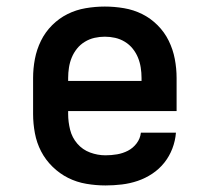

<svg xmlns="http://www.w3.org/2000/svg" viewBox="-20 -558 640 586"><path d="M302 8Q273 8 243.5 3Q214 -2 188 -15Q162 -28 140.5 -49Q119 -70 105.5 -96Q92 -122 86.5 -151.5Q81 -181 81 -210V-320Q81 -349 86.5 -378Q92 -407 105 -433.5Q118 -460 139 -481Q160 -502 186 -515Q212 -528 241.5 -533Q271 -538 300 -538Q329 -538 358.5 -533Q388 -528 414 -515Q440 -502 461 -481Q482 -460 495 -433.5Q508 -407 513.5 -378Q519 -349 519 -320V-219H188V-210Q188 -186 194 -162Q200 -138 216 -119.5Q232 -101 255 -92.5Q278 -84 302 -84Q320 -84 337.5 -87Q355 -90 370.5 -98Q386 -106 397 -120.5Q408 -135 410 -153H517Q515 -128 506 -104.5Q497 -81 481.5 -61.5Q466 -42 445 -28Q424 -14 400.5 -6Q377 2 352 5Q327 8 302 8ZM412 -311V-320Q412 -336 409.5 -352Q407 -368 401 -382.5Q395 -397 385 -409.5Q375 -422 361 -430.5Q347 -439 331.5 -442.5Q316 -446 300 -446Q284 -446 268.5 -442.5Q253 -439 239 -430.5Q225 -422 215 -409.5Q205 -397 199 -382.5Q193 -368 190.5 -352Q188 -336 188 -320V-311Z"/></svg>

Font: Iosevka Curly Slab SmBdEx
Style: Regular
Weight: 600
Width: 7
Monospace: yes
Designer: Belleve Invis
Foundry: Belleve Invis
Version: Version 11.1.0; ttfautohint (v1.8.3)